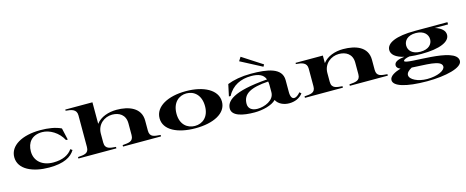

<svg xmlns="http://www.w3.org/2000/svg" viewBox="-45 -1607 6435 2651"><g transform="rotate(-15 3172.5 -281.0)"><path d="M467 16C680 16 786 -47 839 -135L812 -154C764 -84 677 -37 541 -37C385 -37 278 -124 278 -264C278 -390 349 -482 496 -482C603 -482 725 -411 788 -291H813L775 -460C695 -499 590 -515 479 -515C216 -515 36 -411 36 -246C36 -70 236 16 467 16Z M887 -21V0H1430V-21C1354 -28 1275 -26 1275 -124V-253C1276 -384 1381 -465 1493 -465C1590 -465 1680 -416 1680 -290V-124C1680 -28 1609 -29 1525 -21V0H2068V-21C1984 -28 1913 -27 1913 -124V-268C1913 -452 1741 -514 1569 -514C1453 -514 1339 -476 1275 -392V-700H887V-683C970 -677 1042 -663 1042 -576V-124C1042 -28 973 -28 887 -21Z M2559 15C2814 15 3005 -78 3005 -246C3005 -415 2814 -515 2559 -515C2304 -515 2113 -415 2113 -246C2113 -78 2304 15 2559 15ZM2559 -18C2451 -18 2355 -92 2355 -246C2355 -406 2451 -483 2559 -483C2668 -483 2763 -406 2763 -246C2763 -92 2668 -18 2559 -18Z M3404 15C3521 15 3653 -18 3713 -80C3743 -19 3817 17 3898 17C3978 17 4048 -12 4094 -72L4071 -94C4041 -59 4011 -36 3983 -36C3952 -36 3931 -67 3931 -134V-305C3931 -483 3723 -515 3489 -515C3355 -515 3240 -493 3152 -458L3116 -290H3141C3212 -427 3339 -483 3484 -483C3583 -483 3658 -458 3685 -381C3184 -343 3084 -228 3084 -124C3084 -20 3233 15 3404 15ZM3455 -23C3379 -23 3325 -58 3325 -128C3325 -273 3443 -332 3693 -349C3696 -334 3698 -316 3698 -296V-195C3698 -78 3555 -23 3455 -23ZM3378 -723 3683 -563 3700 -592 3413 -778Z M5155 -124V-268C5155 -454 4985 -514 4806 -514C4690 -514 4577 -474 4515 -392V-500H4125V-483C4208 -477 4280 -463 4280 -376V-124C4281 -28 4211 -28 4125 -21V0H4668V-21C4592 -28 4513 -26 4513 -124V-253C4514 -384 4621 -464 4733 -464C4830 -464 4922 -416 4922 -290V-124C4922 -28 4851 -29 4767 -21V0H5310V-21C5226 -28 5155 -27 5155 -124Z M5833 -169C6108 -169 6246 -237 6246 -334C6246 -392 6199 -439 6105 -468H6296V-500H5835H5833C5558 -500 5420 -435 5420 -335C5420 -271 5479 -220 5596 -192C5514 -182 5451 -162 5450 -109C5450 -81 5470 -61 5504 -48C5420 -23 5342 16 5342 74C5342 161 5515 215 5814 216C6083 216 6325 158 6324 59C6323 -152 5579 -75 5579 -137C5579 -157 5623 -171 5666 -179C5714 -173 5770 -169 5833 -169ZM5833 -202C5714 -202 5662 -266 5662 -335C5662 -403 5714 -468 5833 -468C5951 -468 6004 -402 6004 -334C6004 -266 5952 -202 5833 -202ZM5580 66C5580 32 5611 3 5657 -22C5842 -8 6083 -21 6083 76C6083 133 5974 186 5825 186C5692 186 5580 129 5580 66Z"/></g></svg>

Font: Sprat Extended
Style: Bold
Weight: 700
Width: 9
Designer: Ethan Nakache
Foundry: Collletttivo
Version: Version 2.000;Glyphs 3.2 (3217)